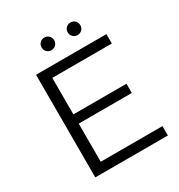

<svg xmlns="http://www.w3.org/2000/svg" viewBox="-200 -1000 1058 1134"><g transform="rotate(-30 329.5 -433.0)"><path d="M448 -780C472 -780 491 -798 491 -823C491 -848 472 -866 448 -866C425 -866 405 -848 405 -823C405 -798 425 -780 448 -780ZM270 -780C293 -780 313 -798 313 -823C313 -848 293 -866 270 -866C246 -866 227 -848 227 -823C227 -798 246 -780 270 -780ZM192 -324H554V-387H192V-636H598V-700H118V0H613V-64H192Z"/></g></svg>

Font: Montserrat Z
Style: Regular
Weight: 400
Designer: Julieta Ulanovsky
Foundry: Julieta Ulanovsky
Version: Version 8.000